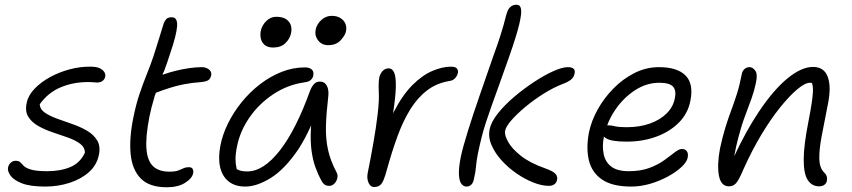

<svg xmlns="http://www.w3.org/2000/svg" viewBox="-20 -779 3602 812"><path d="M171 10Q107 10 72 -4Q37 -18 24 -37Q11 -56 14 -70Q16 -82 25 -90.5Q34 -99 46 -99Q60 -99 66 -92.5Q72 -86 81 -77Q90 -68 112.5 -61.5Q135 -55 180 -55Q236 -55 277.5 -72.5Q319 -90 339 -133Q339 -156 319 -171Q299 -186 268 -197Q237 -208 204 -219Q171 -230 143 -245.5Q115 -261 100 -284.5Q85 -308 93 -344Q99 -375 125.5 -403Q152 -431 191 -452.5Q230 -474 275.5 -486Q321 -498 364 -497Q388 -497 401.5 -490.5Q415 -484 421 -474.5Q427 -465 425 -455Q423 -444 414 -437Q405 -430 390 -430Q387 -430 382 -430.5Q377 -431 369.5 -431.5Q362 -432 353 -432Q289 -432 236 -409.5Q183 -387 148 -338Q149 -317 169 -303Q189 -289 220.5 -277.5Q252 -266 285.5 -254.5Q319 -243 347.5 -226.5Q376 -210 391 -185Q406 -160 398 -123Q389 -80 355.5 -50.5Q322 -21 273.5 -5.5Q225 10 171 10Z M685 13Q612 13 575.5 -24Q539 -61 532.5 -127.5Q526 -194 544 -282Q555 -337 570 -381.5Q585 -426 601 -465.5Q617 -505 630 -544Q646 -593 655 -623.5Q664 -654 672 -679Q676 -690 683 -698Q690 -706 706 -706Q715 -706 720 -702Q731 -693 729 -668Q726 -630 701 -557Q687 -513 675 -481Q671 -472 667 -463Q669 -463 671 -464Q696 -473 724.5 -480Q753 -487 781.5 -491Q810 -495 833 -495Q846 -495 856 -490Q866 -485 870.5 -477.5Q875 -470 873 -460Q870 -446 861 -440Q852 -434 832 -432Q790 -429 757.5 -422.5Q725 -416 697 -407Q669 -398 640 -387Q639 -387 639 -386Q634 -374 631 -361Q621 -329 612 -286Q595 -199 599.5 -148Q604 -97 628.5 -75Q653 -53 696 -53Q721 -53 734 -58Q747 -63 756.5 -67.5Q766 -72 779 -72Q790 -72 794.5 -65Q799 -58 797 -47Q793 -25 763 -6Q733 13 685 13Z M1017 10Q974 10 947 -11.5Q920 -33 911 -72Q902 -111 912 -163Q921 -210 944.5 -257.5Q968 -305 1002.5 -347.5Q1037 -390 1080 -423Q1123 -456 1171 -475Q1219 -494 1270 -494Q1288 -494 1298 -485.5Q1308 -477 1305 -460Q1303 -449 1294.5 -441Q1286 -433 1269 -431Q1197 -421 1136.5 -381Q1076 -341 1036 -283.5Q996 -226 983 -163Q976 -131 976 -105Q976 -87 981 -64Q983 -62 985 -62Q998 -54 1026 -54Q1094 -54 1163 -142Q1232 -230 1292 -397Q1299 -414 1308.5 -424Q1318 -434 1333 -434Q1353 -434 1362.5 -416Q1372 -398 1368 -368Q1360 -300 1358.5 -246.5Q1357 -193 1367 -146.5Q1377 -100 1403 -51Q1408 -42 1407.5 -32Q1407 -22 1402 -13Q1397 -4 1389.5 1.5Q1382 7 1373 7Q1360 7 1352.5 1.5Q1345 -4 1340 -14Q1325 -41 1314 -71.5Q1303 -102 1297.5 -142Q1292 -182 1295 -238Q1295 -243 1296 -249Q1270 -191 1242 -148Q1185 -64 1126 -27Q1067 10 1017 10ZM1368 -588Q1341 -588 1325.5 -608Q1310 -628 1315 -654Q1320 -677 1339 -694.5Q1358 -712 1383 -712Q1405 -712 1420 -702.5Q1435 -693 1441 -678Q1447 -663 1443 -646Q1440 -630 1421 -609Q1402 -588 1368 -588ZM1135 -578Q1115 -578 1102 -587Q1089 -596 1084 -612.5Q1079 -629 1083 -649Q1088 -672 1106 -690Q1124 -708 1148 -708Q1174 -708 1189 -698.5Q1204 -689 1209.5 -673.5Q1215 -658 1211 -639Q1206 -615 1187 -596.5Q1168 -578 1135 -578Z M1562 12Q1552 12 1545 4Q1538 -4 1535 -17.5Q1532 -31 1535 -47Q1548 -111 1559.5 -177Q1571 -243 1577.5 -299Q1584 -355 1582 -389Q1581 -412 1581.5 -425Q1582 -438 1584 -451Q1588 -468 1598.5 -479Q1609 -490 1624 -490Q1639 -490 1647 -472Q1655 -454 1654 -410Q1653 -369 1642 -298Q1643 -302 1645 -305Q1682 -377 1724 -419Q1766 -461 1808.5 -479Q1851 -497 1887 -497Q1907 -497 1913 -488.5Q1919 -480 1916 -469Q1914 -459 1905 -448.5Q1896 -438 1878 -436Q1826 -427 1786 -396.5Q1746 -366 1715.5 -317Q1685 -268 1661.5 -204Q1638 -140 1617 -64Q1609 -34 1602 -17.5Q1595 -1 1585.5 5.5Q1576 12 1562 12Z M2301 7Q2272 7 2236 -7Q2200 -21 2164.5 -45.5Q2129 -70 2101 -101Q2073 -132 2058.5 -166Q2044 -200 2051 -233Q2057 -263 2085 -298.5Q2113 -334 2153.5 -368.5Q2194 -403 2238 -432Q2282 -461 2320 -478Q2358 -495 2381 -495Q2398 -495 2405.5 -488.5Q2413 -482 2410 -468Q2407 -452 2394.5 -442Q2382 -432 2360 -424Q2321 -409 2279.5 -383Q2238 -357 2202 -327Q2166 -297 2142.5 -270Q2119 -243 2116 -225Q2113 -208 2129 -179Q2145 -150 2183 -120Q2221 -90 2283 -68Q2320 -55 2329.5 -43.5Q2339 -32 2336 -19Q2334 -7 2325 0Q2316 7 2301 7ZM1953 10Q1941 10 1932 -0.5Q1923 -11 1921 -38.5Q1919 -66 1929 -117Q1938 -158 1959 -225.5Q1980 -293 2008.5 -375Q2037 -457 2066 -541Q2085 -593 2094.5 -623Q2104 -653 2109 -670.5Q2114 -688 2117 -701Q2120 -714 2126 -731Q2132 -745 2141.5 -752Q2151 -759 2165 -759Q2180 -759 2183.5 -741Q2187 -723 2176 -676.5Q2165 -630 2135 -544Q2109 -470 2090 -417.5Q2071 -365 2057.5 -327Q2044 -289 2034 -258Q2024 -227 2016.5 -197Q2009 -167 2001 -129Q1995 -98 1993 -74Q1991 -50 1985 -25Q1982 -7 1973.5 1.5Q1965 10 1953 10Z M2649 10Q2570 10 2526.5 -19.5Q2483 -49 2470.5 -101Q2458 -153 2471 -220Q2481 -268 2508 -316.5Q2535 -365 2575 -405.5Q2615 -446 2664 -470.5Q2713 -495 2767 -495Q2844 -495 2879 -460Q2914 -425 2900 -354Q2890 -300 2851.5 -261Q2813 -222 2755.5 -201Q2698 -180 2630 -180Q2563 -180 2542 -195Q2537 -198 2534 -201Q2526 -161 2533 -128Q2539 -95 2564.5 -75Q2590 -55 2639 -55Q2690 -55 2727 -69Q2764 -83 2790 -102Q2816 -121 2834 -135Q2852 -149 2864 -149Q2878 -149 2885 -139Q2892 -129 2888 -111Q2884 -93 2862 -72.5Q2840 -52 2805.5 -33Q2771 -14 2730.5 -2Q2690 10 2649 10ZM2548 -249Q2551 -249 2554 -249Q2565 -249 2581 -245Q2597 -241 2630 -241Q2685 -241 2728.5 -256.5Q2772 -272 2799.5 -299.5Q2827 -327 2834 -363Q2841 -396 2826.5 -412.5Q2812 -429 2768 -429Q2714 -429 2665 -397Q2616 -365 2581 -313Q2560 -282 2548 -249Z M3444 9Q3414 9 3396.5 -17Q3379 -43 3379 -103.5Q3379 -164 3399 -265Q3410 -321 3414.5 -354.5Q3419 -388 3418 -407Q3417 -419 3414 -428Q3410 -429 3405 -429Q3385 -429 3352 -401.5Q3319 -374 3279.5 -325Q3240 -276 3200 -209.5Q3160 -143 3125 -65Q3106 -20 3094 -5.5Q3082 9 3063 9Q3029 9 3020.5 -36Q3012 -81 3025 -151Q3036 -202 3048 -240.5Q3060 -279 3072.5 -312.5Q3085 -346 3096.5 -382Q3108 -418 3117 -465Q3119 -478 3128 -486.5Q3137 -495 3150 -495Q3163 -495 3174 -480.5Q3185 -466 3177 -429Q3170 -395 3158 -361.5Q3146 -328 3131 -288.5Q3116 -249 3103 -199Q3093 -162 3085 -118Q3136 -227 3189 -306Q3252 -400 3311 -448Q3370 -496 3418 -496Q3465 -496 3480.5 -454.5Q3496 -413 3482 -342Q3466 -262 3455 -203.5Q3444 -145 3445 -107Q3446 -69 3465 -50Q3473 -43 3476 -34Q3479 -25 3477 -14Q3475 -4 3466.5 2.5Q3458 9 3444 9Z"/></svg>

Font: Shantell Sans Light Light
Style: Italic
Weight: 300
Italic angle: -11°
Version: Version 1.008;[ac192a2d6]